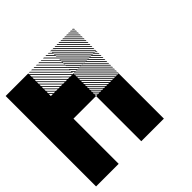

<svg xmlns="http://www.w3.org/2000/svg" viewBox="-167 -834 1001 1001"><g transform="rotate(-45 333.5 -334.0)"><path d="M500.8 -489.2 489.2 -500.8H495L500.8 -495ZM500.8 -475 475 -500.8H480.8L500.8 -480.8ZM500.8 -460.8 460.8 -500.8H466.7L500.8 -466.7ZM500.8 -446.7 446.7 -500.8H452.5L500.8 -452.5ZM500.8 -432.5 432.5 -500.8H438.3L500.8 -438.3ZM500.8 -418.3 418.3 -500.8H424.2L500.8 -424.2ZM500.8 -404.2 404.2 -500.8H410L500.8 -410ZM500.8 -390 390 -500.8H395.8L500.8 -395.8ZM500.8 -375.8 375.8 -500.8H381.7L500.8 -381.7ZM500.8 -361.7 361.7 -500.8H367.5L500.8 -367.5ZM500.8 -347.5 347.5 -500.8H353.3L500.8 -353.3ZM500.8 -333.3 333.3 -500.8H339.2L500.8 -339.2ZM487.5 -332.5 332.5 -487.5V-493.3L493.3 -332.5ZM473.3 -332.5 332.5 -473.3V-479.2L479.2 -332.5ZM459.2 -332.5 332.5 -459.2V-465L465 -332.5ZM445 -332.5 332.5 -445V-450.8L450.8 -332.5ZM430 -332.5 332.5 -430V-436.7L436.7 -332.5ZM416.7 -332.5 332.5 -416.7V-422.5L422.5 -332.5ZM402.5 -332.5 332.5 -402.5V-408.3L408.3 -332.5ZM388.3 -332.5 332.5 -388.3V-394.2L394.2 -332.5ZM374.2 -332.5 332.5 -374.2V-380L380 -332.5ZM360 -332.5 332.5 -360V-365.8L365.8 -332.5ZM345.8 -332.5 332.5 -345.8V-351.7L351.7 -332.5ZM500.8 -655.8 489.2 -667.5H495L500.8 -661.7ZM500.8 -641.7 475 -667.5H480.8L500.8 -647.5ZM500.8 -627.5 460.8 -667.5H466.7L500.8 -633.3ZM500.8 -613.3 446.7 -667.5H452.5L500.8 -619.2ZM500.8 -599.2 432.5 -667.5H438.3L500.8 -605ZM500.8 -585 418.3 -667.5H424.2L500.8 -590.8ZM500.8 -570.8 404.2 -667.5H410L500.8 -576.7ZM500.8 -556.7 390 -667.5H395.8L500.8 -562.5ZM500.8 -542.5 375.8 -667.5H381.7L500.8 -548.3ZM500.8 -528.3 361.7 -667.5H367.5L500.8 -534.2ZM500.8 -514.2 347.5 -667.5H353.3L500.8 -520ZM500.8 -500 333.3 -667.5H339.2L500.8 -505.8ZM487.5 -499.2 332.5 -654.2V-660L493.3 -499.2ZM473.3 -499.2 332.5 -640V-645.8L479.2 -499.2ZM459.2 -499.2 332.5 -625.8V-631.7L465 -499.2ZM445 -499.2 332.5 -611.7V-617.5L450.8 -499.2ZM430 -499.2 332.5 -596.7V-603.3L436.7 -499.2ZM416.7 -499.2 332.5 -583.3V-589.2L422.5 -499.2ZM402.5 -499.2 332.5 -569.2V-575L408.3 -499.2ZM388.3 -499.2 332.5 -555V-560.8L394.2 -499.2ZM374.2 -499.2 332.5 -540.8V-546.7L380 -499.2ZM360 -499.2 332.5 -526.7V-532.5L365.8 -499.2ZM345.8 -499.2 332.5 -512.5V-518.3L351.7 -499.2ZM334.2 -662.5 329.2 -667.5H334.2ZM334.2 -645 311.7 -667.5H317.5L334.2 -650.8ZM334.2 -627.5 294.2 -667.5H300L334.2 -633.3ZM334.2 -610 276.7 -667.5H282.5L334.2 -615.8ZM334.2 -592.5 259.2 -667.5H264.2L334.2 -597.5ZM334.2 -575 241.7 -667.5H247.5L334.2 -580.8ZM334.2 -557.5 224.2 -667.5H230L334.2 -563.3ZM334.2 -540 206.7 -667.5H212.5L334.2 -545.8ZM334.2 -522.5 189.2 -667.5H195L334.2 -528.3ZM334.2 -505 171.7 -667.5H177.5L334.2 -510.8ZM322.5 -499.2 165.8 -655.8V-661.7L328.3 -499.2ZM305 -499.2 165.8 -638.3V-644.2L310.8 -499.2ZM287.5 -499.2 165.8 -620.8V-626.7L293.3 -499.2ZM270 -499.2 165.8 -603.3V-609.2L275.8 -499.2ZM252.5 -499.2 165.8 -585.8V-591.7L258.3 -499.2ZM235 -499.2 165.8 -568.3V-574.2L240.8 -499.2ZM217.5 -499.2 165.8 -550.8V-556.7L223.3 -499.2ZM200 -499.2 165.8 -533.3V-539.2L205.8 -499.2ZM182.5 -499.2 165.8 -515.8V-521.7L188.3 -499.2ZM334.2 -667.5H335L334.2 -668.3ZM333.3 -166.7H500V0H333.3ZM0 -166.7H166.7V0H0ZM333.3 -333.3H500V0H333.3ZM0 -333.3H166.7V0H0ZM166.7 -500H333.3V-333.3H166.7ZM0 -500H333.3V-333.3H0ZM0 -500H166.7V-166.7H0ZM0 -666.7H166.7V-333.3H0Z"/></g></svg>

Font: 0xA000-Pixelated
Style: Pixelated
Weight: 400
Version: Version 0.1